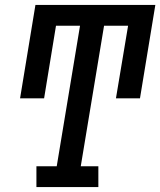

<svg xmlns="http://www.w3.org/2000/svg" viewBox="-20 -755 647 775"><path d="M127 0V-84H209L303 -651H206L158 -358H61L123 -735H607L545 -358H448L497 -651H400L306 -84H377V0Z"/></svg>

Font: Iosevka Curly Slab MdExObl
Style: Regular
Weight: 500
Width: 7
Italic angle: -9°
Monospace: yes
Designer: Belleve Invis
Foundry: Belleve Invis
Version: Version 11.1.0; ttfautohint (v1.8.3)